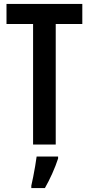

<svg xmlns="http://www.w3.org/2000/svg" viewBox="-20 -734 452 975"><path d="M263 0H148V-612H13V-714H398V-612H263ZM275 71Q263 108 245 148Q227 188 208 221H139V209Q143 191 148.5 164.5Q154 138 158.5 110Q163 82 166 61H275Z"/></svg>

Font: Noto Sans Kannada ExtraCondensed SemiBold
Style: Regular
Weight: 600
Width: 2
Designer: Jelle Bosma - Monotype Design Team
Foundry: Monotype Imaging Inc.
Version: Version 2.005; ttfautohint (v1.8.4.7-5d5b)